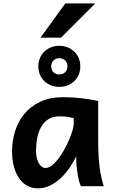

<svg xmlns="http://www.w3.org/2000/svg" viewBox="-20 -1062 653 1095"><path d="M400.4 -388.7Q390.1 -391.1 370.6 -394.8Q351.1 -398.4 319.8 -398.4Q281.2 -398.4 255.4 -381.8Q229.5 -365.2 214.1 -337.4Q198.7 -309.6 192.1 -273.9Q185.5 -238.3 185.5 -200.2Q185.5 -178.7 189.7 -161.1Q193.8 -143.6 201.2 -130.9Q208.5 -118.2 218.3 -111.1Q228 -104 239.3 -104Q257.3 -104 276.4 -118.9Q295.4 -133.8 313.2 -157.2Q331.1 -180.7 346.9 -209.5Q362.8 -238.3 374.8 -266.4Q386.7 -294.4 393.6 -318.4Q400.4 -342.3 400.4 -356.4ZM441.9 0Q436.5 -8.8 431.6 -27.1Q426.8 -45.4 423.1 -66.7Q419.4 -87.9 417.2 -108.6Q415 -129.4 415 -143.1V-170.9Q399.4 -139.2 377.7 -106.7Q356 -74.2 328.1 -47.9Q300.3 -21.5 266.8 -4.6Q233.4 12.2 195.3 12.2Q164.6 12.2 137.7 -1.5Q110.8 -15.1 91.1 -42Q71.3 -68.8 60.1 -108.6Q48.8 -148.4 48.8 -200.2Q48.8 -258.3 65.9 -313.7Q83 -369.1 118.7 -412.4Q154.3 -455.6 209.5 -481.7Q264.6 -507.8 340.3 -507.8Q393.6 -507.8 445.8 -501.7Q498 -495.6 540 -485.8V-258.8Q540 -166.5 548.8 -103.8Q557.6 -41 571.8 0ZM198.7 -683.6Q198.7 -709 207.8 -730.7Q216.8 -752.4 232.9 -767.8Q249 -783.2 270.8 -792Q292.5 -800.8 318.4 -800.8Q343.8 -800.8 365.7 -792Q387.7 -783.2 403.8 -767.8Q419.9 -752.4 429 -730.7Q438 -709 438 -683.6Q438 -657.7 429 -636.2Q419.9 -614.7 403.8 -599.4Q387.7 -584 365.7 -575.2Q343.8 -566.4 318.4 -566.4Q292.5 -566.4 270.8 -575.2Q249 -584 232.9 -599.4Q216.8 -614.7 207.8 -636.2Q198.7 -657.7 198.7 -683.6ZM364.7 -683.6Q364.7 -704.1 351.8 -717Q338.9 -730 318.4 -730Q297.9 -730 284.9 -717Q272 -704.1 272 -683.6Q272 -663.1 284.9 -650.1Q297.9 -637.2 318.4 -637.2Q338.9 -637.2 351.8 -650.1Q364.7 -663.1 364.7 -683.6ZM523.4 -1042.5 328.1 -847.2H210.9L352.5 -1042.5Z"/></svg>

Font: Andika New Basic
Style: Bold
Weight: 700
Designer: Victor Gaultney, Annie Olsen, Pablo Ugerman
Foundry: SIL International
Version: Version 5.500; ttfautohint (v1.8.3)